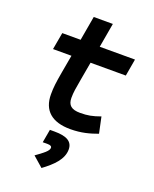

<svg xmlns="http://www.w3.org/2000/svg" viewBox="-173 -771 931 1157"><g transform="rotate(20 293.0 -192.5)"><path d="M320.8 9.8C392.1 9.8 444.3 -5.4 493.7 -23.4L471.7 -126.5C421.4 -108.4 391.1 -102.5 342.8 -102.5C287.6 -102.5 263.2 -123 263.2 -169.9C263.2 -206.1 268.1 -231.9 279.3 -295.4L299.3 -408.2H525.4L544.4 -517.6H318.4L345.7 -673.8H223.1L195.8 -517.6H78.1L58.6 -408.2H176.8L156.7 -295.4C144 -223.1 140.1 -191.4 140.1 -148.4C140.1 -44.4 202.6 9.8 320.8 9.8ZM238.3 289.1C301.3 242.7 354.5 191.9 354.5 128.9C354.5 78.6 316.9 55.7 238.3 55.7H207.5L192.4 140.6H224.1C241.7 140.6 250.5 145.5 250.5 155.8C250.5 175.8 219.7 198.7 172.9 231.9Z"/></g></svg>

Font: Cascadia Code SemiBold
Style: Italic
Weight: 600
Italic angle: -10°
Monospace: yes
Designer: Aaron Bell
Foundry: Saja Typeworks
Version: Version 2404.023